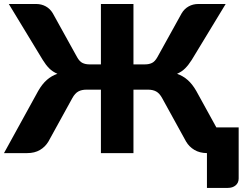

<svg xmlns="http://www.w3.org/2000/svg" viewBox="-26 -748 1186 938"><path d="M151 -728.5Q176.5 -728.5 197.8 -716.8Q219 -705 232 -683L350.5 -469Q362.5 -447.5 377 -440.5Q391.5 -433.5 410.5 -433.5H467V-728.5H626V-433.5H683Q702 -433.5 716.5 -440.5Q731 -447.5 743 -469L861.5 -683Q874.5 -705 895.8 -716.8Q917 -728.5 942.5 -728.5H1076.5L910.5 -455Q895 -430.5 878.5 -414Q862 -397.5 839 -387.5Q867.5 -377.5 890.5 -357.5Q913.5 -337.5 933 -303.5L1031 -125.5H1140V124Q1140 145 1125.2 157.5Q1110.5 170 1087 170H985V0Q949 -0.5 923.5 -15.8Q898 -31 883 -56.5L766 -269Q753 -292.5 736.8 -301.2Q720.5 -310 697 -310H626V0H467V-310H396.5Q373 -310 356.8 -301.2Q340.5 -292.5 327.5 -269L210.5 -56.5Q195 -30.5 169 -15.2Q143 0 106.5 0H-6.5L160.5 -303.5Q180 -337.5 202.8 -357.5Q225.5 -377.5 254.5 -387.5Q231 -397.5 214.5 -414Q198 -430.5 183 -455L17 -728.5Z"/></svg>

Font: Lato Black
Style: Regular
Weight: 900
Designer: Lukasz Dziedzic
Foundry: tyPoland Lukasz Dziedzic
Version: Version 2.007; 2014-02-27